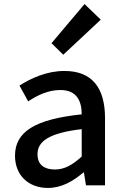

<svg xmlns="http://www.w3.org/2000/svg" viewBox="-20 -914 615 947"><path d="M234 -701 292 -644 477 -817 397 -894ZM216 13C284 13 340 -20 391 -63H394L404 0H498V-331C498 -480 435 -564 298 -564C210 -564 133 -528 76 -492L119 -414C166 -445 218 -470 278 -470C359 -470 383 -415 383 -350C154 -326 54 -265 54 -146C54 -49 121 13 216 13ZM251 -78C202 -78 165 -98 165 -154C165 -215 219 -258 383 -277V-142C338 -101 299 -78 251 -78Z"/></svg>

Font: Spoqa Han Sans Neo Medium
Style: Regular
Weight: 500
Designer: [Spoqa Han Sans Neo] Dong-huui Kim ___ Younghwa Kang ___ Yujin Lee ___ [Noto Sans] Ryoko NISHIZUKA ____ (kana & ideograp
Foundry: Spoqa (http://www.spoqa-han-sans.com)
Version: Version 1.100;hotconv 1.0.109;makeotfexe 2.5.65596